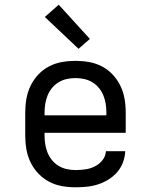

<svg xmlns="http://www.w3.org/2000/svg" viewBox="-20 -786 640 814"><path d="M300 8Q271 8 242.5 3Q214 -2 188.5 -15.5Q163 -29 142.5 -50.5Q122 -72 109.5 -98Q97 -124 92 -152.5Q87 -181 87 -210V-310Q87 -339 92 -367.5Q97 -396 109.5 -422Q122 -448 142 -469.5Q162 -491 188 -504.5Q214 -518 242.5 -523Q271 -528 300 -528Q329 -528 357.5 -523Q386 -518 412 -504.5Q438 -491 458 -469.5Q478 -448 490.5 -422Q503 -396 508 -367.5Q513 -339 513 -310V-223H169V-210Q169 -191 172 -173Q175 -155 182 -138Q189 -121 201 -106.5Q213 -92 229 -82.5Q245 -73 263.5 -69Q282 -65 300 -65Q321 -65 342 -68Q363 -71 382 -80.5Q401 -90 414.5 -107Q428 -124 429 -145H511Q510 -121 501.5 -98Q493 -75 477 -56.5Q461 -38 440 -25Q419 -12 396 -4.5Q373 3 349 5.5Q325 8 300 8ZM431 -297V-310Q431 -328 428 -346.5Q425 -365 418 -382Q411 -399 399 -413.5Q387 -428 371 -437.5Q355 -447 337 -451Q319 -455 300 -455Q281 -455 263 -451Q245 -447 229 -437.5Q213 -428 201 -413.5Q189 -399 182 -382Q175 -365 172 -346.5Q169 -328 169 -310V-297ZM313 -579 170 -714 229 -766 361 -621Z"/></svg>

Font: Iosevka Etoile
Style: Regular
Weight: 400
Designer: Belleve Invis
Foundry: Belleve Invis
Version: Version 33.2.4